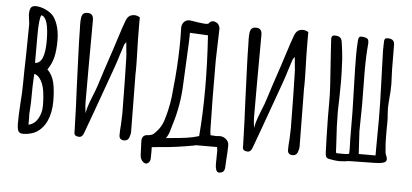

<svg xmlns="http://www.w3.org/2000/svg" viewBox="-53 -789 2202 1025"><g transform="rotate(5 1048.5 -276.0)"><path d="M63 -9Q59 -21 59 -43Q59 -86 63 -149Q68 -209 68 -256Q68 -309 71 -415L73 -573Q73 -582 70 -600L67 -625V-630Q67 -653 74 -664Q81 -675 100 -675Q126 -675 157 -660Q188 -645 202 -622Q231 -574 231 -502Q231 -448 222 -411.5Q213 -375 191 -344Q218 -318 227.5 -277.5Q237 -237 237 -176Q237 -115 216 -70Q192 -19 146 0Q118 10 90 10Q68 10 63 -9ZM174 -494Q174 -623 133 -629Q122 -606 122 -521V-373Q174 -374 174 -494ZM184 -150Q184 -192 179 -224Q175 -249 168.5 -265.5Q162 -282 151 -296Q139 -311 123 -314Q119 -257 119 -163Q119 -157 117 -125L115 -91Q115 -89 116 -88V-86V-41Q148 -48 166 -79Q184 -110 184 -150Z M364 -19V-34Q362 -76 360 -160Q356 -233 355 -272Q352 -333 348 -455Q347 -476 346 -513Q345 -550 345 -569Q344 -580 344 -600Q344 -623 346 -634Q350 -665 380 -663Q408 -663 410 -631V-619L409 -367V-248V-188Q409 -174 411 -155.5Q413 -137 414 -129Q419 -158 430.5 -188.5Q442 -219 445 -226Q460 -262 467 -285Q491 -362 529 -474Q537 -497 547 -530Q574 -615 584 -640Q593 -664 611 -670Q620 -673 629 -673Q643 -673 658 -664V-616Q658 -541 661 -461Q662 -444 662 -410V-381Q662 -372 661.5 -357Q661 -342 662 -322L665 -52Q665 -37 658 -19Q655 -11 648 -6.5Q641 -2 633 -2Q605 -2 605 -28Q605 -58 608 -86Q610 -124 610 -144Q608 -342 605 -440Q605 -455 601 -489L598 -525Q589 -515 588 -512L572 -463Q556 -411 547 -386L460 -144L415 -21Q407 0 391 0Q388 0 378 -2Q365 -6 364 -19Z M1152 125Q1140 125 1135 110Q1131 98 1131 80L1132 11Q1132 5 1131 0Q1130 -5 1129 -10H1014Q1024 -10 966.5 -0.5Q909 9 877 12L832 16L782 21Q782 30 782.5 43Q783 56 782 74V79Q782 95 774 103Q766 111 759 111Q755 111 747 107Q729 94 727 71L724 -2Q722 -41 756 -41Q775 -42 786 -51Q797 -60 812 -79Q827 -99 835.5 -123.5Q844 -148 852 -183Q861 -221 865 -257Q869 -293 875 -360Q884 -465 884 -571L883 -627Q883 -646 894 -658.5Q905 -671 924 -671Q930 -671 933 -670Q979 -662 1008 -660H1013Q1026 -660 1028 -665Q1037 -677 1050 -677Q1059 -677 1066 -673Q1082 -667 1087 -643L1082 -472Q1082 -333 1083 -264Q1083 -228 1085 -154L1086 -99Q1086 -91 1087 -84Q1088 -77 1089 -70Q1109 -68 1119 -68Q1127 -68 1131 -69Q1153 -72 1170.5 -58.5Q1188 -45 1188 -24Q1188 3 1184 57Q1184 71 1182 97Q1180 118 1164 123Q1156 125 1152 125ZM876 -36Q932 -41 964.5 -45.5Q997 -50 1029 -60Q1039 -181 1039 -319Q1039 -447 1029 -600Q1003 -601 932 -605L931 -558Q923 -404 920 -328Q916 -214 881 -104Q879 -98 872.5 -74.5Q866 -51 853 -34Z M1267 -19V-34Q1265 -76 1263 -160Q1259 -233 1258 -272Q1255 -333 1251 -455Q1250 -476 1249 -513Q1248 -550 1248 -569Q1247 -580 1247 -600Q1247 -623 1249 -634Q1253 -665 1283 -663Q1311 -663 1313 -631V-619L1312 -367V-248V-188Q1312 -174 1314 -155.5Q1316 -137 1317 -129Q1322 -158 1333.5 -188.5Q1345 -219 1348 -226Q1363 -262 1370 -285Q1394 -362 1432 -474Q1440 -497 1450 -530Q1477 -615 1487 -640Q1496 -664 1514 -670Q1523 -673 1532 -673Q1546 -673 1561 -664V-616Q1561 -541 1564 -461Q1565 -444 1565 -410V-381Q1565 -372 1564.5 -357Q1564 -342 1565 -322L1568 -52Q1568 -37 1561 -19Q1558 -11 1551 -6.5Q1544 -2 1536 -2Q1508 -2 1508 -28Q1508 -58 1511 -86Q1513 -124 1513 -144Q1511 -342 1508 -440Q1508 -455 1504 -489L1501 -525Q1492 -515 1491 -512L1475 -463Q1459 -411 1450 -386L1363 -144L1318 -21Q1310 0 1294 0Q1291 0 1281 -2Q1268 -6 1267 -19Z M1729 1Q1717 -2 1713.5 -11Q1710 -20 1710 -33Q1707 -95 1705 -220V-283Q1705 -346 1703 -378Q1702 -390 1691 -556L1686 -637Q1686 -649 1690 -653.5Q1694 -658 1704 -658Q1739 -658 1743 -629Q1751 -578 1754 -535Q1758 -457 1758 -417L1757 -336Q1755 -280 1755 -254Q1755 -182 1762 -80L1764 -41Q1764 -38 1766 -33Q1769 -33 1802 -32.5Q1835 -32 1835 -38Q1836 -52 1835.5 -63Q1835 -74 1835 -82Q1834 -92 1834 -111Q1834 -211 1833 -261L1830 -374Q1826 -500 1826 -561Q1826 -604 1829 -644Q1830 -657 1835.5 -661.5Q1841 -666 1855 -664Q1875 -661 1880.5 -654Q1886 -647 1885 -628Q1879 -569 1879 -481L1880 -392Q1881 -363 1881 -305Q1879 -207 1879 -160Q1881 -114 1883 -89L1886 -39H1976V-77L1977 -237Q1977 -290 1976 -317Q1975 -360 1973 -417.5Q1971 -475 1970 -505L1967 -601Q1967 -634 1968 -651Q1969 -661 1973 -664.5Q1977 -668 1989 -668Q2008 -667 2016 -658Q2024 -649 2023 -630L2024 -501L2025 -476Q2027 -442 2027 -426Q2027 -404 2026 -388Q2025 -372 2024 -362Q2020 -318 2020 -296L2021 -270Q2023 -252 2023 -243Q2024 -227 2023.5 -214.5Q2023 -202 2023 -194V-145Q2023 -124 2024 -108Q2025 -92 2026 -81L2028 -59Q2028 -55 2030.5 -49Q2033 -43 2034 -40Q2038 -30 2038 -25Q2038 -9 2019 -4Q1999 1 1969 1L1846 3Q1832 3 1818 6Q1798 8 1789 8Q1762 8 1729 1Z"/></g></svg>

Font: Amatic SC
Style: Bold
Weight: 700
Designer: Multiple Designers
Foundry: Vernon Adams
Version: Version 2.505